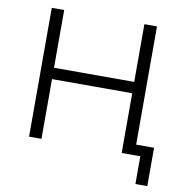

<svg xmlns="http://www.w3.org/2000/svg" viewBox="-91 -794 1014 1035"><g transform="rotate(10 415.5 -276.5)"><path d="M718 152V0H617V-58H783V152ZM109 0V-705H177V-389H616V-705H685V0H616V-327H177V0Z"/></g></svg>

Font: Nunito Sans 8pt Light
Style: Regular
Weight: 300
Version: Version 3.101;gftools[0.9.27]